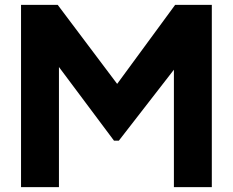

<svg xmlns="http://www.w3.org/2000/svg" viewBox="-20 -765 952 785"><path d="M66 -745H216L459 -422L696 -745H846V0H691V-480L466 -190H446L221 -491V0H66Z"/></svg>

Font: Eudoxus Sans ExtraBold
Style: Regular
Weight: 800
Designer: Stijn de Vries
Foundry: tokotype
Version: Version 2.005